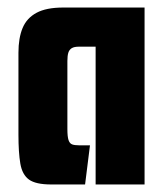

<svg xmlns="http://www.w3.org/2000/svg" viewBox="-20 -490 436 510"><path d="M116 0Q75 0 57 -13Q39 -26 34 -55.5Q29 -85 29 -132V-350Q29 -389 40 -415.5Q51 -442 77 -456Q103 -470 148 -470H364V0H234V-366H189Q177 -366 170.5 -362Q164 -358 161.5 -350Q159 -342 159 -328V-147Q159 -127 162 -118Q165 -109 171.5 -106.5Q178 -104 190 -104H219L206 0Z"/></svg>

Font: Smooch Sans Thin ExtraBold
Style: Regular
Weight: 800
Version: Version 1.010